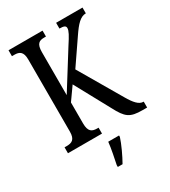

<svg xmlns="http://www.w3.org/2000/svg" viewBox="-222 -823 1022 1153"><g transform="rotate(-30 288.5 -246.5)"><path d="M28 0H264V-41H255C219 -41 196 -52 196 -110V-255L259 -344L389 -105C434 -19 458 0 546 0H577V-41H574C545 -41 519 -70 489 -122L318 -414L433 -582C473 -641 503 -674 541 -674V-714H358V-674C388 -674 401 -669 401 -653C401 -634 387 -609 353 -557L196 -306V-604C196 -662 217 -673 252 -673H264V-714H28V-673H45C79 -673 103 -662 103 -607V-107C103 -51 78 -41 43 -41H28ZM246 208V221H279C303 179 334 113 347 71V61H272C267 110 255 163 246 208Z"/></g></svg>

Font: Noto Serif Ethiopic XCn
Style: Regular
Weight: 400
Width: 2
Designer: Monotype Design Team
Foundry: Monotype Imaging Inc.
Version: Version 2.102